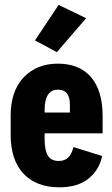

<svg xmlns="http://www.w3.org/2000/svg" viewBox="-20 -759 461 790"><path d="M23.9 -205.1Q23.9 -100.1 76.9 -44.2Q129.9 11.7 224.1 11.7Q299.3 11.7 343.8 -23.7Q388.2 -59.1 400.4 -117.2L282.2 -153.8Q274.4 -123 259.8 -109.9Q245.1 -96.7 221.7 -96.7Q190.9 -96.7 177.2 -118.4Q163.6 -140.1 163.6 -186V-306.2Q163.6 -347.2 177.2 -368.7Q190.9 -390.1 218.8 -390.1Q243.2 -390.1 255.4 -375Q267.6 -359.9 267.6 -327.6V-295.9H108.4V-210.4H402.3V-282.7Q401.9 -386.7 354.2 -441.9Q306.6 -497.1 217.8 -497.1Q130.9 -497.1 77.4 -440.7Q23.9 -384.3 23.9 -283.2ZM124 -592.8 213.9 -544.4 334.5 -684.1 221.2 -738.8Z"/></svg>

Font: Roboto Flex
Style: wght 700 wdth 25 opsz 34 GRAD 0.00 slnt 0.00 XTRA 468 XOPQ 96 YOPQ 79 YTLC 514 YTUC 712 YTAS 750 YTDE -203.00 YTFI 738
Weight: 700
Width: 1
Designer: Berlow after Robertson
Foundry: Google
Version: Version 3.100